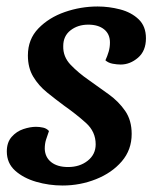

<svg xmlns="http://www.w3.org/2000/svg" viewBox="-20 -550 481 592"><path d="M173 22Q131 22 91.5 10.5Q52 -1 26.5 -24Q1 -47 1 -83Q1 -111 16 -128Q31 -145 52 -152Q73 -159 91 -159Q102 -159 113 -156.5Q124 -154 131 -146Q126 -132 122 -119.5Q118 -107 118 -91Q119 -65 138 -50Q157 -35 190 -35Q226 -35 250.5 -54.5Q275 -74 275 -105Q275 -144 245 -171Q215 -198 178 -224Q151 -244 125 -265Q99 -286 82.5 -313.5Q66 -341 66 -379Q66 -429 98.5 -462.5Q131 -496 180 -513Q229 -530 281 -530Q316 -530 350.5 -521Q385 -512 407.5 -490.5Q430 -469 430 -432Q430 -393 405.5 -372Q381 -351 352 -351Q341 -351 327.5 -353.5Q314 -356 305 -364Q311 -377 315 -390.5Q319 -404 319 -419Q319 -445 301 -459.5Q283 -474 252 -474Q220 -474 197.5 -456.5Q175 -439 175 -408Q174 -375 198 -350Q222 -325 254 -303Q285 -281 315.5 -259Q346 -237 366 -208Q386 -179 386 -137Q386 -88 355.5 -52.5Q325 -17 276 2.5Q227 22 173 22Z"/></svg>

Font: Sansita Swashed
Style: Regular
Weight: 400
Designer: Pablo Cosgaya
Foundry: Omnibus-Type
Version: Version 1.003; ttfautohint (v1.8.3)